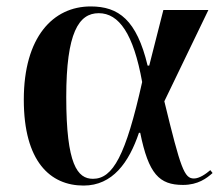

<svg xmlns="http://www.w3.org/2000/svg" viewBox="-20 -567 697 597"><path d="M240 10C330 10 381 -62 412 -154H416C442 -26 475 8 549 8C596 8 623 -13 641 -29L634 -38C620 -26 600 -12 583 -12C553 -12 542 -42 491 -252L628 -536H488L444 -363H439C405 -505 349 -547 262 -547C145 -547 54 -452 54 -257C54 -65 136 10 240 10ZM269 -11C221 -11 186 -55 186 -265C186 -466 225 -526 287 -526C350 -526 395 -462 422 -312C371 -83 331 -11 269 -11Z"/></svg>

Font: Noto Serif Display SemiBold
Style: Regular
Weight: 600
Designer: Monotype Design Team
Foundry: Monotype Imaging Inc.
Version: Version 2.009